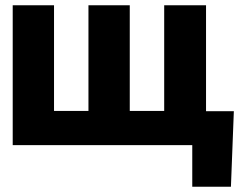

<svg xmlns="http://www.w3.org/2000/svg" viewBox="-20 -548 922 725"><path d="M28 0H706V157H852L863 -128H758V-528H600V-129H470V-528H314V-129H184V-528H28Z"/></svg>

Font: Asimov Pro
Style: Blk
Weight: 900
Designer: Google
Version: Version 2.000980; 2014